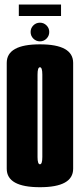

<svg xmlns="http://www.w3.org/2000/svg" viewBox="-20 -796 342 821"><path d="M150.8 4.5Q8.8 4.5 8.8 -74.5Q8.8 -153.5 8.8 -300.7Q8.8 -447.9 8.8 -527.1Q8.8 -606.4 150.8 -606.4Q292.8 -606.4 292.8 -527.1Q292.8 -447.9 292.8 -300.7Q292.8 -153.5 292.8 -74.5Q292.8 4.5 150.8 4.5ZM150.8 -93.5Q161 -93.5 161 -124.6Q161 -155.8 161 -300.7Q161 -445.6 161 -477Q161 -508.4 150.8 -508.4Q140.5 -508.4 140.5 -477Q140.5 -445.6 140.5 -300.7Q140.5 -155.8 140.5 -124.6Q140.5 -93.5 150.8 -93.5ZM150.9 -619.2Q134.4 -619.2 122.6 -630.9Q110.9 -642.6 110.9 -659.2Q110.9 -675.8 122.6 -687.4Q134.2 -699 150.9 -699Q167.2 -699 178.9 -687.4Q190.6 -675.8 190.6 -659.3Q190.6 -642.8 179 -631Q167.5 -619.2 150.9 -619.2ZM60.5 -727.5V-776.5H241V-727.5Z"/></svg>

Font: Anybody UltraCondensed Thin
Style: Regular
Weight: 100
Width: 1
Designer: Tyler Finck
Foundry: Etcetera Type Company
Version: Version 1.110